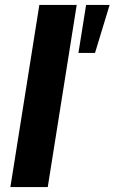

<svg xmlns="http://www.w3.org/2000/svg" viewBox="-20 -756 463 776"><path d="M22 0 139 -736H290L173 0ZM297 -542 328 -736H423L364 -542Z"/></svg>

Font: Mulish ExtraLight ExtraBold
Style: Italic
Weight: 800
Italic angle: -9°
Version: Version 3.603